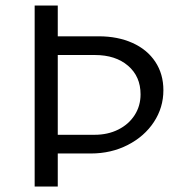

<svg xmlns="http://www.w3.org/2000/svg" viewBox="-20 -678 653 698"><path d="M574 -350Q574 -287 539.5 -234.5Q505 -182 444.5 -151Q384 -120 310 -120H190V0H106V-658H190V-546H339Q408 -546 461.5 -522Q515 -498 544.5 -453.5Q574 -409 574 -350ZM491 -335Q491 -400 445.5 -439Q400 -478 325 -478H190V-188H324Q372 -188 410 -207Q448 -226 469.5 -259.5Q491 -293 491 -335Z"/></svg>

Font: Ysabeau Infant Medium
Style: Regular
Weight: 500
Designer: Christian Thalmann (Catharsis Fonts)
Version: Version 0.003